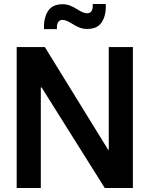

<svg xmlns="http://www.w3.org/2000/svg" viewBox="-20 -934 744 955"><path d="M63 -700H203L518 -189H521V-700H641V1H501L187 -499H183V1H63ZM292 -913Q311 -913 329 -906Q347 -899 367 -886Q370 -884 380 -878.5Q390 -873 398.5 -870.5Q407 -868 413 -868Q430 -868 436.5 -881Q443 -894 441 -914H506Q509 -861 487.5 -825.5Q466 -790 414 -790Q393 -790 375 -797Q357 -804 337 -817Q334 -819 324 -824.5Q314 -830 305.5 -832.5Q297 -835 291 -835Q261 -835 263 -789H199Q196 -841 217.5 -877Q239 -913 292 -913Z"/></svg>

Font: Be Vietnam SemiBold
Style: Regular
Weight: 600
Designer: Gabriel Lam
Foundry: TypeRant
Version: Version 4.000